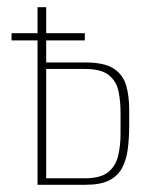

<svg xmlns="http://www.w3.org/2000/svg" viewBox="-20 -512 427 532"><path d="M84 0V-492H108V-339H215Q269 -339 295 -322Q321 -305 329.5 -275.5Q338 -246 338 -208V-165Q338 -129 334 -98.5Q330 -68 318 -46Q306 -24 282 -12Q258 0 217 0ZM108 -18H215Q258 -18 279 -34.5Q300 -51 307 -79Q314 -107 314 -141V-201Q314 -231 308.5 -258.5Q303 -286 282 -303.5Q261 -321 214 -321H108ZM12 -400V-420H215V-400Z"/></svg>

Font: Alumni Sans SC Thin
Style: Regular
Weight: 100
Designer: Robert E. Leuschke
Foundry: Robert E. Leuschke
Version: Version 1.018